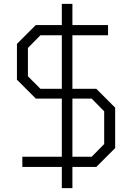

<svg xmlns="http://www.w3.org/2000/svg" viewBox="-20 -867 686 997"><path d="M301 110V0H96V-53H301V-355H166L68 -453V-639L166 -737H301V-847H356V-737H541V-684H356V-406H480L578 -308V-98L480 0H356V110ZM190 -406H301V-684H190L125 -618V-471ZM356 -53H456L521 -119V-289L456 -355H356Z"/></svg>

Font: Tomorrow Light
Style: Regular
Weight: 300
Designer: Tony de Marco, Monica Rizzolli
Foundry: Just in Type
Version: Version 2.002